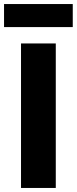

<svg xmlns="http://www.w3.org/2000/svg" viewBox="-42 -930 380 950"><path d="M234 0H62V-715H234ZM318 -796H-22V-910H318Z"/></svg>

Font: Wix Madefor Display ExtraBold
Style: Regular
Weight: 800
Designer: Dalton Maag Ltd
Foundry: Dalton Maag Ltd
Version: Version 3.100